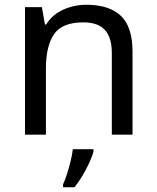

<svg xmlns="http://www.w3.org/2000/svg" viewBox="-20 -566 658 807"><path d="M343 -546Q439 -546 488 -499.5Q537 -453 537 -349V0H450V-343Q450 -408 421 -440Q392 -472 330 -472Q241 -472 207 -422Q173 -372 173 -278V0H85V-536H156L169 -463H174Q200 -505 246 -525.5Q292 -546 343 -546ZM373 70Q369 88 356.5 115.5Q344 143 327.5 171Q311 199 293 221H245V209Q253 192 261.5 165.5Q270 139 277 110.5Q284 82 286 61H373Z"/></svg>

Font: Noto Sans Gunjala Gondi
Style: Regular
Weight: 400
Designer: Ek Type
Foundry: Ek Type
Version: Version 1.004